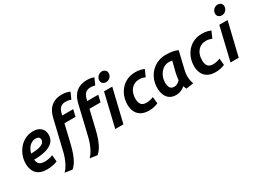

<svg xmlns="http://www.w3.org/2000/svg" viewBox="-35 -1609 3551 2630"><g transform="rotate(-30 1740.0 -293.5)"><path d="M262 13Q182 13 134.5 -15.5Q87 -44 65.5 -92.5Q44 -141 44 -200Q44 -264 66 -324Q88 -384 128.5 -432.5Q169 -481 226.5 -509.5Q284 -538 355 -538Q425 -538 470.5 -499.5Q516 -461 516 -393Q516 -319 472 -275Q428 -231 350.5 -212Q273 -193 173 -192Q173 -191 173 -189.5Q173 -188 173 -187Q177 -156 188.5 -136Q200 -116 224.5 -106Q249 -96 287 -96Q320 -96 353.5 -102.5Q387 -109 416 -122L426 -18Q397 -5 354 4Q311 13 262 13ZM178 -284Q268 -287 315 -301Q362 -315 379 -335.5Q396 -356 396 -378Q396 -405 380 -419Q364 -433 335 -433Q297 -433 264.5 -414Q232 -395 210 -361Q188 -327 178 -284Z M560 189 444 172Q479 137 504.5 90Q530 43 548 -7.5Q566 -58 576 -105L684 -558Q702 -631 736 -679Q770 -727 822.5 -751.5Q875 -776 946 -776Q988 -776 1020 -767.5Q1052 -759 1070 -751L1024 -648Q1005 -657 983 -661Q961 -665 940 -665Q904 -665 879 -652Q854 -639 839 -615Q824 -591 815 -556L807 -524H982L956 -417H781L715 -139Q694 -51 670.5 12.5Q647 76 620 118.5Q593 161 560 189ZM956 189 840 172Q875 137 900.5 90Q926 43 944 -7.5Q962 -58 972 -105L1080 -558Q1098 -631 1132 -679Q1166 -727 1218.5 -751.5Q1271 -776 1342 -776Q1382 -776 1408 -770Q1434 -764 1451 -757L1405 -654Q1388 -659 1371.5 -662Q1355 -665 1336 -665Q1300 -665 1275 -652Q1250 -639 1235 -615Q1220 -591 1211 -556L1203 -524H1378L1352 -417H1177L1111 -139Q1090 -51 1066.5 12.5Q1043 76 1016 118.5Q989 161 956 189ZM1344 0 1469 -524H1599L1473 0ZM1559 -618Q1531 -618 1509 -635Q1487 -652 1487 -686Q1487 -711 1500 -731.5Q1513 -752 1533.5 -764Q1554 -776 1578 -776Q1606 -776 1628 -759Q1650 -742 1650 -708Q1650 -683 1637 -662.5Q1624 -642 1604 -630Q1584 -618 1559 -618Z M1874 13Q1797 13 1748.5 -16Q1700 -45 1677.5 -94.5Q1655 -144 1655 -204Q1655 -272 1677 -332Q1699 -392 1739.5 -438.5Q1780 -485 1838.5 -511.5Q1897 -538 1970 -538Q2011 -538 2044.5 -530.5Q2078 -523 2106 -510L2060 -406Q2040 -415 2018 -420.5Q1996 -426 1967 -426Q1927 -426 1894 -411Q1861 -396 1837.5 -368Q1814 -340 1802 -302Q1790 -264 1790 -218Q1790 -164 1813.5 -131Q1837 -98 1898 -98Q1930 -98 1960 -105.5Q1990 -113 2009 -122L2019 -17Q1993 -5 1957.5 4Q1922 13 1874 13Z M2303 14Q2242 14 2202 -13.5Q2162 -41 2142.5 -89.5Q2123 -138 2123 -198Q2123 -270 2147.5 -331.5Q2172 -393 2216.5 -439Q2261 -485 2321 -510.5Q2381 -536 2451 -536Q2466 -536 2497 -534Q2528 -532 2565.5 -525Q2603 -518 2637 -501L2570 -220Q2561 -183 2559.5 -146Q2558 -109 2564.5 -74.5Q2571 -40 2583 -9L2465 8Q2459 -4 2454 -16Q2449 -28 2445 -42Q2415 -17 2380 -1.5Q2345 14 2303 14ZM2334 -97Q2361 -97 2383 -108.5Q2405 -120 2429 -144Q2431 -169 2436 -198.5Q2441 -228 2446 -252L2489 -422Q2475 -425 2463 -426Q2451 -427 2436 -427Q2396 -427 2362.5 -409Q2329 -391 2304.5 -360Q2280 -329 2266.5 -290.5Q2253 -252 2253 -210Q2253 -173 2261.5 -147.5Q2270 -122 2288 -109.5Q2306 -97 2334 -97Z M2928 13Q2851 13 2802.5 -16Q2754 -45 2731.5 -94.5Q2709 -144 2709 -204Q2709 -272 2731 -332Q2753 -392 2793.5 -438.5Q2834 -485 2892.5 -511.5Q2951 -538 3024 -538Q3065 -538 3098.5 -530.5Q3132 -523 3160 -510L3114 -406Q3094 -415 3072 -420.5Q3050 -426 3021 -426Q2981 -426 2948 -411Q2915 -396 2891.5 -368Q2868 -340 2856 -302Q2844 -264 2844 -218Q2844 -164 2867.5 -131Q2891 -98 2952 -98Q2984 -98 3014 -105.5Q3044 -113 3063 -122L3073 -17Q3047 -5 3011.5 4Q2976 13 2928 13Z M3167 0 3292 -524H3423L3297 0ZM3390 -618Q3361 -618 3339.5 -635Q3318 -652 3318 -686Q3318 -711 3330.5 -731.5Q3343 -752 3364 -764Q3385 -776 3408 -776Q3436 -776 3458 -759Q3480 -742 3480 -708Q3480 -683 3467 -662.5Q3454 -642 3434 -630Q3414 -618 3390 -618Z"/></g></svg>

Font: Ubuntu Sans
Style: Bold Italic
Weight: 700
Italic angle: -13.5°
Designer: Dalton Maag Ltd
Foundry: Dalton Maag Ltd
Version: Version 1.006